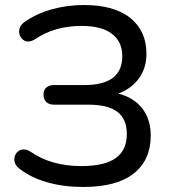

<svg xmlns="http://www.w3.org/2000/svg" viewBox="-20 -734 679 763"><path d="M58 -63Q37 -78 37 -101Q37 -117 47.5 -128.5Q58 -140 74 -140Q88 -140 100 -132Q183 -74 303 -74Q395 -74 439.5 -105.5Q484 -137 484 -201Q484 -261 446.5 -289.5Q409 -318 332 -318H195Q175 -318 164 -328.5Q153 -339 153 -358Q153 -376 164 -386Q175 -396 195 -396H316Q466 -396 466 -511Q466 -568 425 -599.5Q384 -631 304 -631Q197 -631 119 -578Q104 -569 92 -569Q77 -569 66.5 -581Q56 -593 56 -608Q56 -632 78 -647Q125 -680 186 -697Q247 -714 313 -714Q435 -714 498.5 -662Q562 -610 562 -521Q562 -464 532.5 -423Q503 -382 450 -362Q511 -347 545 -303.5Q579 -260 579 -195Q579 -98 511.5 -44.5Q444 9 310 9Q233 9 168 -9.5Q103 -28 58 -63Z"/></svg>

Font: SN Pro
Style: Regular
Weight: 400
Designer: Tobias Whetton
Foundry: Supernotes
Version: Version 1.003